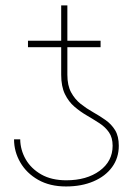

<svg xmlns="http://www.w3.org/2000/svg" viewBox="-20 -671 481 700"><path d="M390.6 -139.6Q390.6 -169.4 377.2 -188.7Q363.8 -208 342.3 -221.9Q320.8 -235.8 296.9 -249.8Q272.9 -263.7 251.5 -282Q230 -300.3 216.6 -328.1Q203.1 -356 203.1 -398.4V-499H82V-522.5H203.1V-651.4H225.6V-522.5H346.7V-499H225.6V-398.4Q225.6 -359.4 239.3 -334.2Q252.9 -309.1 274.2 -292.2Q295.4 -275.4 319.3 -262Q343.3 -248.5 364.7 -233.4Q386.2 -218.3 399.7 -196.3Q413.1 -174.3 413.1 -139.6Q413.1 -95.2 388.7 -61.8Q364.3 -28.3 320.8 -9.8Q277.3 8.8 220.7 8.8Q161.6 8.8 119.1 -15.4Q76.7 -39.6 54 -78.9Q31.2 -118.2 31.2 -163.1H53.7Q54.2 -124.5 73.7 -90.3Q93.3 -56.2 130.6 -34.9Q168 -13.7 221.7 -13.7Q295.9 -13.7 343.3 -48.3Q390.6 -83 390.6 -139.6Z"/></svg>

Font: Inter Display Thin
Style: Regular
Weight: 100
Designer: Rasmus Andersson
Foundry: rsms
Version: Version 4.000;git-a52131595